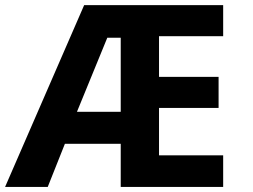

<svg xmlns="http://www.w3.org/2000/svg" viewBox="-20 -734 992 754"><path d="M856.4 0H454.1V-169.4H234.9L167.5 0H0L310.5 -713.9H856.4V-591.8H604.5V-432.1H838.4V-310.1H604.5V-124H856.4ZM401.4 -585.9 282.2 -294.9H454.1V-585.9Z"/></svg>

Font: Viking Open Sans
Style: Bold
Weight: 700
Foundry: Ascender Corporation
Version: Version 2.001